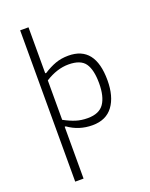

<svg xmlns="http://www.w3.org/2000/svg" viewBox="-157 -754 795 1016"><g transform="rotate(-20 240.5 -246.0)"><path d="M86 -672H133V-413H139Q173 -435 206 -447Q239 -459 279 -459Q430 -459 430 -266Q430 -175 391 -122Q352 -69 275 -69Q199 -69 139 -112H133V180H86ZM383 -266Q383 -342 357.5 -378.5Q332 -415 264 -415Q199 -415 133 -373V-151Q168 -132 198 -122.5Q228 -113 264 -113Q329 -113 356 -152.5Q383 -192 383 -266Z"/></g></svg>

Font: Athiti Light
Style: Regular
Weight: 300
Designer: CadsonDemak Team
Foundry: CadsonDemak
Version: Version 1.032